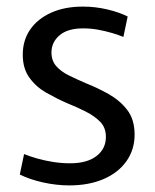

<svg xmlns="http://www.w3.org/2000/svg" viewBox="-20 -551 469 582"><path d="M190 11Q151 11 110.5 2Q70 -7 40 -22L53 -84Q70 -77 93 -70.5Q116 -64 141.5 -60Q167 -56 192 -56Q244 -56 272.5 -78Q301 -100 301 -136Q301 -164 284 -181.5Q267 -199 240.5 -212.5Q214 -226 184 -238Q152 -252 121 -269.5Q90 -287 69.5 -315Q49 -343 49 -385Q49 -429 71.5 -461.5Q94 -494 135 -512.5Q176 -531 231 -531Q269 -531 305 -522.5Q341 -514 367 -501L354 -439Q340 -445 319.5 -451Q299 -457 277 -461Q255 -465 232 -465Q185 -465 160.5 -444Q136 -423 136 -392Q136 -367 150.5 -350.5Q165 -334 189.5 -322Q214 -310 242 -298Q275 -285 309 -266Q343 -247 365.5 -218Q388 -189 388 -143Q388 -97 363 -62Q338 -27 293.5 -8Q249 11 190 11Z"/></svg>

Font: Murecho Thin
Style: Regular
Weight: 400
Version: Version 1.010